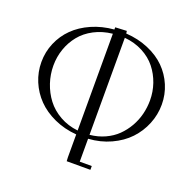

<svg xmlns="http://www.w3.org/2000/svg" viewBox="-154 -885 1240 1231"><g transform="rotate(20 465.5 -269.5)"><path d="M426.8 -709V-724.1L504.9 -728L506.8 -710.9Q590.3 -705.6 660.4 -675.8Q730.5 -646 777.6 -599.1Q824.7 -552.2 850.8 -490.5Q877 -428.7 877 -359.9Q877 -290.5 850.8 -226.6Q824.7 -162.6 777.6 -112.8Q730.5 -63 660.4 -30.8Q590.3 1.5 507.8 6.8V163.1H589.8V189H428.2L426.8 163.1V6.8Q343.8 0 274.2 -31.7Q204.6 -63.5 157.5 -111.8Q110.4 -160.2 84.2 -222.7Q58.1 -285.2 58.1 -354Q58.1 -422.9 84.5 -484.9Q110.8 -546.9 158.4 -594Q206.1 -641.1 275.4 -671.6Q344.7 -702.1 426.8 -709ZM138.2 -358.9Q138.2 -298.3 157.2 -241.2Q176.3 -184.1 211.9 -137.2Q247.6 -90.3 303.2 -58.8Q358.9 -27.3 426.8 -20V-680.2Q357.9 -672.9 302.2 -643.6Q246.6 -614.3 211.2 -570.3Q175.8 -526.4 157 -472.2Q138.2 -418 138.2 -358.9ZM507.8 -20Q563.5 -25.4 610.8 -47.1Q658.2 -68.8 691.9 -101.8Q725.6 -134.8 749.5 -176.5Q773.4 -218.3 785.2 -264.9Q796.9 -311.5 796.9 -359.9Q796.9 -418.9 778.1 -473.4Q759.3 -527.8 723.9 -572.5Q688.5 -617.2 632.6 -646.5Q576.7 -675.8 507.8 -682.1Z"/></g></svg>

Font: Dehuti Alt
Style: Book
Weight: 400
Version: Version 1.2